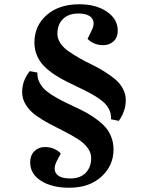

<svg xmlns="http://www.w3.org/2000/svg" viewBox="-20 -735 681 910"><path d="M576.2 -259.8Q576.2 -231 565.9 -204.8Q555.7 -178.7 543 -162.1L505.9 -169.9Q507.8 -195.3 496.6 -217.3Q485.4 -239.3 464.6 -256.1Q443.8 -272.9 416.7 -288.1Q389.6 -303.2 359.1 -317.6Q328.6 -332 298.1 -347.2Q267.6 -362.3 239.7 -380.6Q211.9 -398.9 190.2 -420.2Q168.5 -441.4 155.8 -470.5Q143.1 -499.5 143.1 -533.2Q143.1 -612.8 201.4 -663.8Q259.8 -714.8 356 -714.8Q435.1 -714.8 486.6 -679.7Q538.1 -644.5 538.1 -589.8Q538.1 -557.6 518.3 -539.3Q498.5 -521 469.2 -521Q424.8 -521 395 -550.8L413.1 -587.9Q432.6 -624.5 416.3 -647.7Q399.9 -670.9 351.1 -670.9Q304.2 -670.9 278.1 -644.5Q252 -618.2 252 -575.2Q252 -551.8 265.9 -530.8Q279.8 -509.8 302.5 -493.7Q325.2 -477.5 354.5 -460.7Q383.8 -443.8 414.1 -429.4Q444.3 -415 473.6 -396.7Q502.9 -378.4 525.6 -359.6Q548.3 -340.8 562.3 -314.9Q576.2 -289.1 576.2 -259.8ZM85 -298.8Q85 -353 121.1 -397.9L157.2 -391.1Q156.2 -364.7 168 -342.5Q179.7 -320.3 200.4 -303.5Q221.2 -286.6 248.3 -271.5Q275.4 -256.3 305.4 -242.2Q335.4 -228 365.7 -213.4Q396 -198.7 423.3 -180.2Q450.7 -161.6 471.9 -140.6Q493.2 -119.6 505.6 -90.3Q518.1 -61 518.1 -26.9Q518.1 50.3 460.4 102.5Q402.8 154.8 308.1 154.8Q225.1 154.8 174.1 121.8Q123 88.9 123 34.2Q123 1.5 142.8 -18.3Q162.6 -38.1 192.9 -38.1Q237.8 -38.1 268.1 -7.8L249 28.8Q230 66.4 247.1 88.6Q264.2 110.8 313 110.8Q360.4 110.8 386.2 84.2Q412.1 57.6 412.1 14.2Q412.1 -12.7 394 -35.9Q376 -59.1 347.2 -77.1Q318.4 -95.2 283.4 -112.8Q248.5 -130.4 213.6 -148.9Q178.7 -167.5 149.9 -188.2Q121.1 -209 103 -237.3Q85 -265.6 85 -298.8Z"/></svg>

Font: Literata SemiBold
Style: Italic
Weight: 650
Italic angle: -2.39999°
Designer: Latin by Veronika Burian and Jose Scaglione. Greek by Irene Vlachou. Cyrillic by Vera Evstafieva
Foundry: TypeTogether
Version: Version 3.021